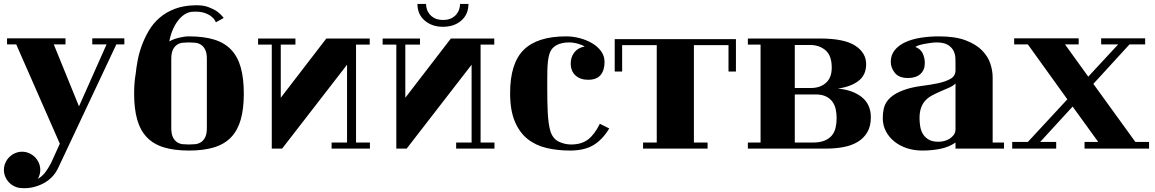

<svg xmlns="http://www.w3.org/2000/svg" viewBox="-31 -699 5908 982"><path d="M-11 170Q-11 151 -3.5 134Q4 117 16.5 104.5Q29 92 46 84.5Q63 77 82 77Q101 77 118 84.5Q135 92 147.5 104.5Q160 117 167.5 134Q175 151 175 170Q175 195 162 216Q184 204 200 183Q216 162 230 135L275 36L52 -472H5V-503H304V-472H244L373 -155L514 -472H441V-503H605V-472H564L267 159Q254 187 233.5 207.5Q213 228 188 240.5Q163 253 136 259Q109 265 82 263Q63 263 46 255.5Q29 248 16.5 235.5Q4 223 -3.5 206Q-11 189 -11 170Z M655 -220Q655 -249 657 -274Q659 -299 663 -322Q666 -352 673 -389.5Q680 -427 694 -465.5Q708 -504 729.5 -541Q751 -578 784 -607Q817 -636 862.5 -653.5Q908 -671 968 -672Q1008 -673 1035.5 -662.5Q1063 -652 1080 -640Q1100 -625 1113 -607L1073 -585Q1067 -601 1052 -613Q1040 -624 1016.5 -632.5Q993 -641 955 -639Q932 -638 912.5 -625Q893 -612 877.5 -591Q862 -570 851 -543Q840 -516 835 -487Q855 -499 884 -506Q913 -513 935 -513Q1011 -513 1064.5 -496.5Q1118 -480 1151.5 -444.5Q1185 -409 1200.5 -353.5Q1216 -298 1216 -220Q1216 -143 1200.5 -88Q1185 -33 1151.5 2.5Q1118 38 1064.5 54.5Q1011 71 935 71Q860 71 806.5 54.5Q753 38 719.5 2.5Q686 -33 670.5 -88Q655 -143 655 -220ZM1027 -397Q1027 -428 1018.5 -445Q1010 -462 996.5 -470.5Q983 -479 967 -480.5Q951 -482 935 -482Q920 -482 904 -480.5Q888 -479 875 -470.5Q862 -462 853.5 -445Q845 -428 845 -397V-45Q845 -14 853.5 3Q862 20 875 28.5Q888 37 904 38.5Q920 40 935 40Q951 40 967 38.5Q983 37 996.5 28.5Q1010 20 1018.5 3Q1027 -14 1027 -45Z M1412 61H1359V-471H1289V-502H1480V-471H1405V-199L1638 -502H1860V-471H1790V30H1861V61H1665V30H1744V-368Z M2235 -562Q2178 -562 2141 -594Q2104 -626 2104 -679H2148Q2148 -667 2152 -653Q2156 -639 2166 -626.5Q2176 -614 2193 -605.5Q2210 -597 2235 -597Q2261 -597 2277.5 -605.5Q2294 -614 2304 -626.5Q2314 -639 2318 -653Q2322 -667 2322 -679H2365Q2365 -626 2328.5 -594Q2292 -562 2235 -562ZM2049 61H1996V-471H1926V-502H2117V-471H2042V-199L2275 -502H2497V-471H2427V30H2498V61H2302V30H2381V-368Z M2865 -513Q2899 -513 2933.5 -504Q2968 -495 2996.5 -478.5Q3025 -462 3043 -437.5Q3061 -413 3061 -382Q3061 -340 3041 -315.5Q3021 -291 2977 -291Q2937 -291 2912.5 -313Q2888 -335 2888 -375Q2888 -407 2906.5 -431Q2925 -455 2959 -461Q2948 -469 2924.5 -475.5Q2901 -482 2879 -482Q2841 -482 2814.5 -467.5Q2788 -453 2779 -423Q2774 -407 2771.5 -385Q2769 -363 2768.5 -339Q2768 -315 2768 -290Q2768 -265 2768 -243Q2768 -212 2768.5 -181.5Q2769 -151 2770.5 -122.5Q2772 -94 2775.5 -69Q2779 -44 2785 -25Q2798 12 2828 26Q2858 40 2890 40Q2943 40 2976.5 14.5Q3010 -11 3037 -66L3085 -42Q3051 15 3004.5 43Q2958 71 2884 71Q2821 71 2765 58Q2709 45 2667.5 12Q2626 -21 2602 -78Q2578 -135 2578 -223Q2578 -375 2647.5 -444Q2717 -513 2865 -513Z M3733 -499V-333H3695V-468H3518V30H3588V61H3258V30H3328V-468H3151V-333H3113V-499Z M4163 -502Q4287 -502 4343 -465.5Q4399 -429 4399 -371Q4399 -315 4359.5 -285Q4320 -255 4254 -246Q4331 -239 4377 -202Q4423 -165 4423 -99Q4423 -53 4404.5 -22Q4386 9 4354.5 27.5Q4323 46 4281.5 53.5Q4240 61 4195 61H3794V30H3859V-471H3794V-502ZM4118 -249Q4163 -249 4193 -275Q4223 -301 4223 -353Q4223 -415 4191 -442Q4159 -469 4112 -469H4034V-249ZM4127 30Q4162 30 4185.5 20.5Q4209 11 4223 -5.5Q4237 -22 4242.5 -45Q4248 -68 4248 -95Q4248 -118 4243.5 -139.5Q4239 -161 4227 -178Q4215 -195 4194 -205.5Q4173 -216 4140 -216H4034V30Z M4699 -376Q4699 -341 4676.5 -320.5Q4654 -300 4613 -300Q4567 -300 4546 -326Q4525 -352 4525 -383Q4525 -418 4545.5 -443Q4566 -468 4600 -483.5Q4634 -499 4678.5 -506Q4723 -513 4771 -513Q4855 -513 4908.5 -492.5Q4962 -472 4992.5 -440.5Q5023 -409 5034.5 -372.5Q5046 -336 5046 -304V30H5104V61H4856V30Q4823 53 4779.5 62Q4736 71 4686 71Q4644 71 4607.5 59Q4571 47 4543.5 25Q4516 3 4500 -27.5Q4484 -58 4484 -95Q4484 -121 4489 -143Q4494 -165 4507.5 -183Q4521 -201 4543.5 -215.5Q4566 -230 4602 -242Q4639 -254 4683 -259.5Q4727 -265 4765.5 -273Q4804 -281 4830 -295.5Q4856 -310 4856 -340V-369Q4856 -381 4855.5 -400Q4855 -419 4847 -437Q4839 -455 4818.5 -468.5Q4798 -482 4759 -482Q4748 -482 4732 -480Q4716 -478 4700 -475Q4684 -472 4670.5 -468Q4657 -464 4651 -459Q4678 -448 4688.5 -425.5Q4699 -403 4699 -376ZM4856 -272Q4842 -258 4819.5 -249Q4797 -240 4773 -229Q4753 -220 4734.5 -210Q4716 -200 4702 -185Q4688 -170 4680 -148Q4672 -126 4672 -94Q4672 -74 4675.5 -52.5Q4679 -31 4689.5 -13.5Q4700 4 4719 15Q4738 26 4769 26Q4782 26 4797 22.5Q4812 19 4825 11Q4838 3 4847 -9Q4856 -21 4856 -39Z M5776 27H5846V61H5516V27H5586L5455 -154L5289 27H5371V61H5146V27H5226L5428 -191L5226 -472H5156V-503H5486V-472H5416L5535 -307L5688 -472H5601V-503H5826V-472H5746L5561 -270Z"/></svg>

Font: Cafe24 ClassicType
Style: Regular
Weight: 400
Designer: Cafe24 thkim, hmlim, mnelim & 4IR
Foundry: Cafe24
Version: Version 1.000